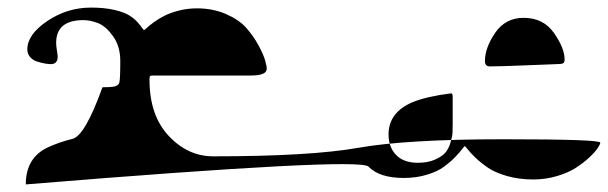

<svg xmlns="http://www.w3.org/2000/svg" viewBox="-20 -571 1602 506"><path d="M48 -85Q48 -121 63 -145.5Q78 -170 108 -183.5Q138 -197 171 -205Q204 -213 250 -341Q271 -341 281 -343Q292 -345 294.5 -353.5Q297 -362 297 -410Q297 -449 278 -475.5Q259 -502 238.5 -510Q218 -518 200 -518Q128 -518 128 -458Q128 -450 130 -438Q132 -426 132 -422Q132 -402 114 -402Q108 -402 99 -403.5Q90 -405 78.5 -408.5Q67 -412 59.5 -420.5Q52 -429 52 -441Q52 -480 104.5 -515.5Q157 -551 220 -551Q255 -551 281 -545Q307 -539 320.5 -530.5Q334 -522 342 -513Q350 -504 354 -498Q358 -492 360 -492Q361 -492 367.5 -498Q374 -504 385.5 -512.5Q397 -521 412.5 -529Q428 -537 451 -543Q474 -549 499 -549Q541 -549 575.5 -534Q610 -519 629 -497.5Q648 -476 661 -452Q674 -428 678.5 -412.5Q683 -397 683 -390Q683 -372 642 -372H415H385Q377 -372 375.5 -370.5Q374 -369 374 -361Q374 -267 424.5 -213Q475 -159 542 -159Q797 -159 924.5 -181.5Q1052 -204 1307 -204Q1562 -204 1562 -195Q1562 -191 1555 -180.5Q1548 -170 1533 -156Q1518 -142 1498 -129Q1478 -116 1448 -107Q1418 -98 1385 -98Q1348 -98 1316.5 -107Q1285 -116 1266 -129Q1247 -142 1233.5 -155Q1220 -168 1213 -177Q1206 -186 1205 -186Q1204 -186 1197.5 -177.5Q1191 -169 1179 -156.5Q1167 -144 1150 -131.5Q1133 -119 1105 -110.5Q1077 -102 1044 -102Q980 -102 951 -132Q926 -157 48 -85ZM1004 -217Q1004 -183 1024 -162.5Q1044 -142 1081 -142Q1107 -142 1125.5 -150Q1144 -158 1153 -168Q1162 -178 1167 -194.5Q1172 -211 1172.5 -220Q1173 -229 1173 -244V-316Q1173 -325 1169 -325Q1105 -317 1068 -302Q1004 -275 1004 -217ZM1258 -410Q1258 -396 1271 -396Q1298 -396 1370 -399Q1442 -402 1447 -402Q1461 -402 1464.5 -404.5Q1468 -407 1468 -414Q1468 -444 1440 -484Q1412 -524 1360 -524Q1312 -524 1285 -484.5Q1258 -445 1258 -410Z"/></svg>

Font: OFL Sorts Mill Goudy TT
Style: Regular
Weight: 500
Version: Version 003.000